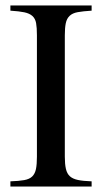

<svg xmlns="http://www.w3.org/2000/svg" viewBox="-20 -682 373 702"><path d="M115 -553Q115 -581 112 -597.5Q109 -614 98.5 -623.5Q88 -633 69 -637Q50 -641 18 -643V-662H315V-643Q283 -641 264 -637.5Q245 -634 234.5 -624Q224 -614 220.5 -597Q217 -580 217 -553V-109Q217 -82 221 -64.5Q225 -47 235.5 -37.5Q246 -28 265 -24Q284 -20 315 -19V0H18V-19Q49 -20 68.5 -23.5Q88 -27 98 -37Q108 -47 111.5 -64Q115 -81 115 -109Z"/></svg>

Font: Klingon pIqaD Mandel
Style: Regular
Weight: 400
Width: 0
Designer: Mike Neff (qa'vaj)
Foundry: Mike Neff and Michael Everson
Version: Version 2.003